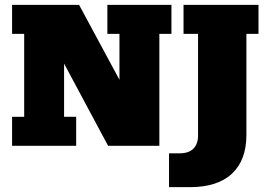

<svg xmlns="http://www.w3.org/2000/svg" viewBox="-20 -603 1114 794"><path d="M30 0V-120H80V-463H30V-583H307L474 -273V-463H424V-583H689V-463H639V0H427L245 -340V-120H295V0ZM764 171H679V31H723Q761 31 780 11.5Q799 -8 799 -42V-463H739V-583H1049V-463H999V-45Q999 59 939.5 115Q880 171 764 171Z"/></svg>

Font: Rokkitt Black
Style: Regular
Weight: 900
Designer: Vernon Adams
Foundry: Vernon Adams
Version: Version 3.103